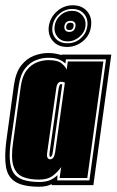

<svg xmlns="http://www.w3.org/2000/svg" viewBox="-27 -702 442 728"><path d="M122 6Q63 6 33 -11.5Q3 -29 -4 -67.5Q-11 -106 -3 -168L26 -380Q33 -428 53.5 -454Q74 -480 101.5 -490.5Q129 -501 156 -501Q171 -501 184 -498.5Q197 -496 206 -493V-495H395L327 0H169V-4Q150 6 122 6ZM122 -12Q148 -12 164 -19.5Q180 -27 191 -38L190 -18H312L375 -477H223L221 -461Q212 -470 196.5 -476.5Q181 -483 156 -483Q133 -483 109.5 -474Q86 -465 68 -442Q50 -419 44 -377L14 -165Q2 -82 24 -47Q46 -12 122 -12ZM122 -21Q83 -21 58 -32Q33 -43 23.5 -74Q14 -105 23 -165L52 -376Q58 -415 74.5 -436Q91 -457 113 -465.5Q135 -474 156 -474Q191 -474 205.5 -462.5Q220 -451 226 -438L230 -469H365L304 -27H199L205 -69Q196 -54 175.5 -37.5Q155 -21 122 -21ZM163 -98Q178 -98 182 -124L219 -389Q212 -392 204 -392Q198 -392 193 -386.5Q188 -381 186 -365L152 -124Q150 -109 153.5 -103.5Q157 -98 163 -98ZM164 -107Q162 -107 161 -110.5Q160 -114 161 -124L195 -364Q198 -383 204 -383Q207 -383 209 -382L173 -124Q170 -107 164 -107ZM227 -524Q193 -524 173.5 -546.5Q154 -569 158 -602Q163 -636 189 -659Q215 -682 249 -682Q284 -682 303.5 -659Q323 -636 318 -602Q314 -568 287.5 -546Q261 -524 227 -524ZM229 -538Q258 -538 279 -556.5Q300 -575 304 -602Q308 -630 292 -649Q276 -668 247 -668Q219 -668 197.5 -649Q176 -630 172 -602Q168 -574 184 -556Q200 -538 229 -538ZM230 -545Q205 -545 191 -562Q177 -579 180 -602Q183 -627 202 -644Q221 -661 246 -661Q270 -661 285 -644Q300 -627 297 -602Q294 -579 274 -562Q254 -545 230 -545ZM235 -581Q256 -581 259 -602Q261 -612 255.5 -617.5Q250 -623 241 -623Q220 -623 217 -602Q216 -593 221 -587Q226 -581 235 -581ZM236 -588Q222 -588 224 -602Q226 -616 240 -616Q254 -616 252 -602Q250 -588 236 -588Z"/></svg>

Font: Alumni Sans Collegiate One SC
Style: Italic
Weight: 400
Italic angle: -8°
Designer: Robert E. Leuschke
Foundry: Robert E. Leuschke
Version: Version 1.100